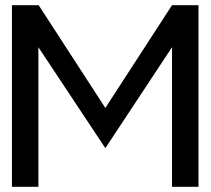

<svg xmlns="http://www.w3.org/2000/svg" viewBox="-20 -720 813 740"><path d="M386 -149 643 -538V0H745V-700H643L386 -304L129 -700H26V0H128V-538Z"/></svg>

Font: Geom
Style: Regular
Weight: 400
Version: Version 1.102